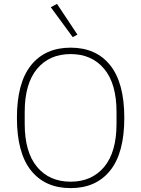

<svg xmlns="http://www.w3.org/2000/svg" viewBox="-20 -955 726 987"><path d="M343 12Q212 12 139.5 -78.5Q67 -169 67 -349Q67 -529 139.5 -619.5Q212 -710 343 -710Q474 -710 546.5 -619.5Q619 -529 619 -349Q619 -169 546.5 -78.5Q474 12 343 12ZM343 -21Q452 -21 515.5 -97Q579 -173 579 -319V-379Q579 -525 515.5 -601Q452 -677 343 -677Q234 -677 170.5 -601Q107 -525 107 -379V-319Q107 -173 170.5 -97Q234 -21 343 -21ZM241 -918 273 -935 378 -777 354 -764Z"/></svg>

Font: IBM Plex Sans ExtLt
Style: Regular
Weight: 200
Designer: Mike Abbink, Paul van der Laan, Pieter van Rosmalen
Foundry: Bold Monday
Version: Version 3.005